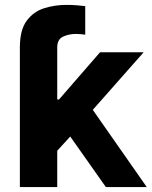

<svg xmlns="http://www.w3.org/2000/svg" viewBox="-20 -757 617 777"><path d="M408.4 0 264.2 -204.5 211.6 -147V0H60.4V-566.1Q60.7 -636.4 88.2 -673.3Q115.8 -710.2 158.7 -723.7Q201.7 -737.2 247.9 -737.2Q271.7 -737.2 291.4 -735.6Q311.1 -734 324.9 -732.2V-616.8Q316.1 -617.9 306.6 -618.8Q297.2 -619.7 287.6 -619.7Q258.9 -619.7 235.4 -608.8Q212 -598 211.6 -566.1V-354.4H218.8L384.9 -545.5H561.4L355.5 -312.5L573.9 0Z"/></svg>

Font: Inter UI
Style: Bold
Weight: 700
Designer: Rasmus Andersson
Foundry: rsms
Version: 3.2;8d6f07862